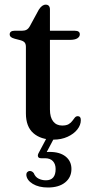

<svg xmlns="http://www.w3.org/2000/svg" viewBox="-20 -606 406 845"><path d="M71.1 -428.7 44.9 -435.5Q32.1 -439.1 27.3 -443.7Q22.6 -448.3 22.6 -454.4Q22.6 -462.3 28.1 -466.5Q33.7 -470.6 43.2 -470.6H74.9Q88.3 -470.6 96.5 -474.9Q104.8 -479.1 111.2 -490.6L150.7 -563.2Q158.2 -574.9 165.7 -580.2Q173.2 -585.5 181.4 -585.5Q190.2 -585.5 195 -580.1Q199.8 -574.6 199.8 -564.7V-124.1Q199.8 -89.7 214.1 -71.6Q228.4 -53.5 253.7 -53.5Q272.1 -53.5 282.4 -59.7Q292.6 -65.9 298.4 -74.1Q304.2 -82.3 309.4 -88.5Q314.6 -94.7 322.4 -94.7Q328.8 -94.7 332.3 -90.6Q335.7 -86.4 335.7 -77.2Q335.7 -55.7 320.2 -36.1Q304.7 -16.5 277.3 -4Q249.9 8.6 214.7 8.6Q159.3 8.6 126.6 -20.2Q94 -48.9 94 -107.1V-399.5Q94 -411.9 88.9 -418.4Q83.8 -424.9 71.1 -428.7ZM152.3 -430.5V-470.6H309.9Q320.3 -470.6 325.8 -466.7Q331.3 -462.8 331.3 -455.1Q331.3 -444.5 320.6 -437.5Q309.9 -430.5 286.9 -430.5ZM189 -5.8H222.1L181.4 71.2L161.1 65Q169 63.8 177.9 63.2Q186.8 62.6 198.7 62.6Q243.5 62.6 269 83Q294.4 103.5 294.4 137.8Q294.4 174.5 266.7 196.9Q239 219.2 190.9 219.2Q150.5 219.2 124.2 203.2Q97.8 187.1 95.8 163.8Q95.6 156.1 100 151.5Q104.3 146.9 110.2 146.6Q116.3 146.2 120.9 149Q125.4 151.8 128.7 156.1Q135.4 173.1 150.1 180.3Q164.7 187.5 182 187.5Q224.8 187.5 224.8 137.9Q224.8 116.3 213 103.4Q201.2 90.4 177.9 90.4H161Q150.4 90.4 147.7 84Q144.9 77.6 149.2 69Z"/></svg>

Font: Fraunces
Style: Regular
Weight: 900
Version: Version 1.000;[b76b70a41]